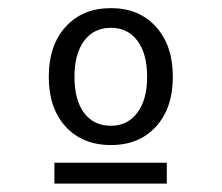

<svg xmlns="http://www.w3.org/2000/svg" viewBox="-20 -636 540 467"><path d="M250 -568.4Q208 -568.4 184.6 -536.6Q161.1 -504.9 161.1 -449.2Q161.1 -392.6 184.6 -361.3Q208 -330.1 250 -330.1Q290 -330.1 314 -361.8Q337.9 -393.6 337.9 -449.2Q337.9 -504.9 314.5 -536.6Q291 -568.4 250 -568.4ZM250 -616.2Q318.4 -616.2 359.4 -570.8Q400.4 -525.4 400.4 -449.2Q400.4 -373 359.4 -328.1Q318.4 -283.2 250 -283.2Q180.7 -283.2 139.6 -328.1Q98.6 -373 98.6 -449.2Q98.6 -525.4 139.6 -570.8Q180.7 -616.2 250 -616.2ZM112.3 -240.2H385.7V-189.5H112.3Z"/></svg>

Font: BabelStone Irk Bitig Colour
Style: Regular
Weight: 400
Designer: Andrew West
Foundry: BabelStone
Version: Version 1.03 June 7, 2023